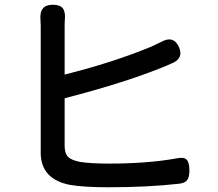

<svg xmlns="http://www.w3.org/2000/svg" viewBox="-20 -787 921 811"><path d="M436 4Q336 4 276 -6Q152 -30 152 -142V-410V-678Q152 -694 151 -703Q145 -767 203 -767Q234 -767 245.5 -751.5Q257 -736 254 -704Q253 -695 253 -678V-472Q457 -523 619 -590Q633 -596 661 -610Q713 -639 736 -588Q757 -540 705 -519Q683 -509 655 -498Q494 -434 253 -372V-171Q253 -138 269 -123Q283 -110 319 -103Q362 -96 442 -96Q603 -96 726 -118Q757 -125 769 -112Q780 -100 780 -66Q780 -39 771 -27Q762 -14 737 -11Q605 4 436 4Z"/></svg>

Font: GenSenRounded TW M
Style: Regular
Weight: 500
Version: Version 1.501;PS 1;hotconv 16.6.51;makeotf.lib2.5.65220